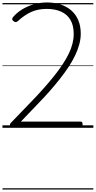

<svg xmlns="http://www.w3.org/2000/svg" viewBox="-20 -1035 776 1555"><path d="M83 0Q73 0 66.5 -6.5Q60 -13 60 -22.5Q60 -32 67 -39L249 -228Q299 -280 342.5 -329.5Q386 -379 422.5 -425Q459 -471 488 -515Q517 -559 537 -600.5Q557 -642 567 -681.5Q577 -721 577 -759Q577 -829 550.5 -874Q524 -919 474.5 -941Q425 -963 358 -963Q287 -963 231.5 -937.5Q176 -912 127 -866Q117 -857 108.5 -856Q100 -855 89 -864Q77 -874 79 -883Q81 -892 88 -899Q114 -930 155.5 -956.5Q197 -983 250 -999Q303 -1015 361 -1015Q420 -1015 469.5 -999Q519 -983 556 -951.5Q593 -920 613.5 -872.5Q634 -825 634 -762Q634 -720 622 -675.5Q610 -631 588 -585Q566 -539 534.5 -491.5Q503 -444 463.5 -394Q424 -344 378.5 -292.5Q333 -241 281 -188L149 -50H633Q641 -50 645 -45Q649 -40 649 -27Q649 -13 645.5 -6.5Q642 0 633 0ZM0 490H736V500H0ZM0 -20H736V0H0ZM0 -505H736V-500H0ZM0 -1010H736V-1000H0Z"/></svg>

Font: Playwrite NG Modern Guides
Style: Regular
Weight: 400
Designer: Veronika Burian, José Scaglione
Foundry: TypeTogether
Version: Version 1.003